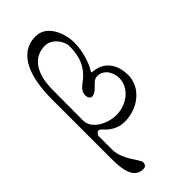

<svg xmlns="http://www.w3.org/2000/svg" viewBox="-304 -769 1117 1117"><g transform="rotate(-45 255.0 -210.0)"><path d="M425 -189C425 -106 344 -48 261 -48C194 -48 101 -90 101 -163L102 -415C102 -544 153 -628 252 -628C308 -628 351 -567 351 -525C351 -439 328 -381 269 -332C247 -314 213 -295 213 -259C213 -239 224 -224 235 -224C281 -224 299 -288 342 -288C393 -288 425 -239 425 -189ZM60 111C60 202 73 285 149 285C168 285 177 274 177 254C177 236 101 158 101 78V-34C101 -46 115 -59 124 -59C129 -59 136 -55 145 -45C166 -21 206 14 268 14C375 14 474 -59 474 -165C474 -244 436 -314 348 -324C344 -324 334 -325 333 -328C333 -328 338 -340 339 -341C354 -362 386 -439 386 -517C386 -602 342 -705 252 -705C110 -705 60 -558 60 -377Z"/></g></svg>

Font: EB Garamond SC 08
Style: Regular
Weight: 400
Version: Version 0.016